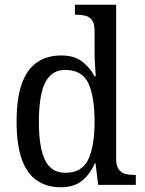

<svg xmlns="http://www.w3.org/2000/svg" viewBox="-20 -780 610 810"><path d="M237 10Q177 10 135 -19Q93 -48 71.5 -109.5Q50 -171 50 -267Q50 -364 71.5 -425.5Q93 -487 135.5 -516.5Q178 -546 238 -546Q292 -546 325 -521.5Q358 -497 379 -458H384Q382 -482 380.5 -511.5Q379 -541 379 -566V-650Q379 -680 368.5 -694.5Q358 -709 341 -713.5Q324 -718 304 -718H296V-760H470V-110Q470 -81 480.5 -66Q491 -51 508 -46.5Q525 -42 545 -42H553V0H394L383 -91H380Q359 -44 325.5 -17Q292 10 237 10ZM256 -51Q325 -51 352 -106.5Q379 -162 379 -267Q379 -372 353 -428.5Q327 -485 255 -485Q216 -485 191 -460Q166 -435 155 -386Q144 -337 144 -266Q144 -158 170 -104.5Q196 -51 256 -51Z"/></svg>

Font: Noto Serif Thai SemiCondensed
Style: Regular
Weight: 400
Width: 4
Designer: Monotype Design Team
Foundry: Monotype Imaging Inc.
Version: Version 2.002